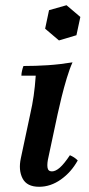

<svg xmlns="http://www.w3.org/2000/svg" viewBox="-20 -701 342 736"><path d="M130 15Q83 15 66.5 -17Q50 -49 60 -95L96 -264Q104 -299 109 -333.5Q114 -368 117 -411H62Q62 -419 64.5 -430Q67 -441 70 -448Q117 -448 163 -451Q209 -454 258 -462Q247 -438 236 -401.5Q225 -365 216 -328.5Q207 -292 201 -264L166 -100Q160 -75 162 -59.5Q164 -44 179 -44Q193 -44 209.5 -58.5Q226 -73 248 -106Q257 -102 264 -97.5Q271 -93 278 -86Q253 -41 213.5 -13Q174 15 130 15ZM235 -681 288 -636 273 -566 206 -546 153 -591 168 -662Z"/></svg>

Font: Poltawski Nowy Medium
Style: Italic
Weight: 500
Italic angle: -12°
Version: Version 1.001;gftools[0.9.25]